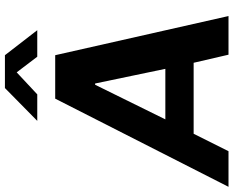

<svg xmlns="http://www.w3.org/2000/svg" viewBox="-144 -822 925 760"><g transform="rotate(-90 318.0 -442.5)"><path d="M-42 0 307 -686H479L634 0H481L449 -138H168L99 0ZM225 -250H425L367 -528H362ZM219 -757 349 -885H479L578 -757H473L397 -857H431L324 -757Z"/></g></svg>

Font: Chivo Medium SemiBold
Style: Italic
Weight: 600
Italic angle: -8.05°
Version: Version 2.002